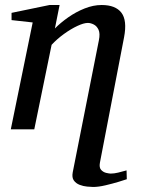

<svg xmlns="http://www.w3.org/2000/svg" viewBox="-20 -514 570 763"><path d="M483.9 198.2Q475.6 201.2 451.4 208.5Q427.2 215.8 399.2 222.4Q371.1 229 350.1 229Q341.3 229 326.2 227.5Q311 226.1 296.4 220.5Q281.7 214.8 273.4 203.1Q265.1 191.4 269 170.9L373 -354Q378.4 -380.9 371.6 -395.8Q364.7 -410.6 352.5 -416.7Q340.3 -422.9 329.1 -422.9Q313 -422.9 287.4 -410.9Q261.7 -398.9 234.4 -379.2Q207 -359.4 185.1 -335.9L116.2 0H22.9L109.9 -424.8L25.9 -434.1V-462.9L176.8 -494.1H216.8L198.2 -400.9Q220.2 -423.3 250.7 -444.8Q281.2 -466.3 315.9 -480.2Q350.6 -494.1 383.8 -494.1Q439 -494.1 462.4 -463.6Q485.8 -433.1 473.1 -366.2L377 132.8Q373.5 152.3 382.1 161.4Q390.6 170.4 402.3 173.1Q414.1 175.8 419.9 175.8Q433.6 175.8 449.7 171.9Q465.8 168 482.9 163.1Z"/></svg>

Font: Charis
Style: Italic
Weight: 400
Italic angle: -11°
Designer: Walt Agee, Miriam Martin, Annie Olsen, Victor Gaultney, Lorna Priest, Alan Ward, Bob Hallissy, Martin Hosken, Sharon Cor
Foundry: SIL Global
Version: Version 7.000